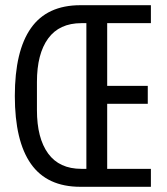

<svg xmlns="http://www.w3.org/2000/svg" viewBox="-20 -718 640 738"><path d="M289 0Q161 0 99 -88Q37 -176 37 -349Q37 -522 99 -610Q161 -698 289 -698H560V-629H392V-388H548V-319H392V-69H560V0ZM312 -69V-629H293Q208 -629 165 -570Q122 -511 122 -403V-295Q122 -187 165 -128Q208 -69 293 -69Z"/></svg>

Font: PlemolJP35 Console
Style: Regular
Weight: 400
Version: v2.0.3; ttfautohint (v1.8.4.7-5d5b-dirty) -l 6 -r 45 -G 200 